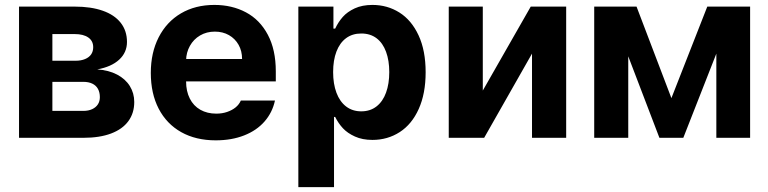

<svg xmlns="http://www.w3.org/2000/svg" viewBox="-20 -557 3104 776"><path d="M56.9 -530.3H282Q347.9 -530.3 395.1 -513.7Q442.4 -497.2 467.8 -465Q493.2 -432.7 493.2 -387.4Q493.2 -344.9 461.7 -315.9Q430.3 -286.9 373 -276.5Q419.6 -273.3 453.2 -255.6Q486.9 -237.9 504.7 -209.2Q522.6 -180.4 522.6 -144.8Q522.6 -99.9 498.8 -67.4Q475.1 -34.9 428.9 -17.4Q382.7 0 316.8 0H56.9ZM383.6 -164.3Q383.6 -183.9 375.8 -197.9Q368.1 -211.8 353 -219Q338 -226.2 316.8 -226.2H191.7V-108.8H316.8Q337.5 -108.8 352.6 -115.9Q367.6 -122.9 375.6 -135.2Q383.6 -147.4 383.6 -164.3ZM356.7 -366.2Q356.7 -391.6 336.9 -405.4Q317 -419.3 282 -419.3H191.7V-311.5H285.3Q307.6 -311.5 323.8 -318.3Q340.1 -325.1 348.4 -337.2Q356.7 -349.4 356.7 -366.2Z M589.5 -262.4Q589.5 -344 621.4 -406.4Q653.4 -468.9 711.4 -503Q769.5 -537.1 846.3 -537.1Q917.9 -537.1 974.1 -507.1Q1030.3 -477.2 1062.5 -416.5Q1094.7 -355.8 1094.7 -268.6V-227.9H648.6V-318.5H958.4Q958.4 -350.8 944.4 -375.7Q930.4 -400.7 905.4 -415Q880.4 -429.2 848.5 -429.2Q814.9 -429.2 788.6 -413.7Q762.3 -398.2 747.5 -371.5Q732.6 -344.8 732.1 -313V-228.1Q732.1 -188.3 747.1 -158.7Q762 -129.1 789.7 -113.4Q817.5 -97.7 854.1 -97.7Q878.3 -97.7 898.3 -104.7Q918.3 -111.6 932.4 -123.1Q946.4 -134.6 953.4 -150.6H1091.3Q1080.9 -102.2 1049.1 -65.9Q1017.3 -29.5 966.7 -9.7Q916.1 10.2 851.9 10.2Q771.7 10.2 712.5 -22.9Q653.4 -56.1 621.4 -117.6Q589.5 -179.1 589.5 -262.4Z M1185.8 -530.3H1327.6V-441.3H1334.6Q1347.5 -468.4 1365.5 -488.7Q1383.4 -509 1413.6 -523.1Q1443.9 -537.1 1485.2 -537.1Q1545.5 -537.1 1594.3 -506.4Q1643.1 -475.7 1671.7 -414.2Q1700.3 -352.8 1700.3 -264.8Q1700.3 -178.9 1672.5 -116.9Q1644.8 -55 1595.7 -23.2Q1546.6 8.5 1485.1 8.5Q1444.7 8.5 1414.6 -5.2Q1384.4 -18.8 1366 -38.6Q1347.6 -58.3 1334.6 -84.4H1330V199.2H1185.8ZM1440.2 -107Q1476.3 -107 1501.9 -127Q1527.4 -147 1540.3 -182.8Q1553.3 -218.5 1553.3 -265.6Q1553.3 -312.3 1540.3 -347.6Q1527.4 -382.9 1502.1 -402.3Q1476.7 -421.6 1440.2 -421.6Q1404.1 -421.6 1378.7 -402.7Q1353.3 -383.8 1339.8 -348.7Q1326.4 -313.6 1326.4 -265.6Q1326.4 -218.2 1339.8 -182.2Q1353.3 -146.2 1378.9 -126.6Q1404.5 -107 1440.2 -107Z M2125.1 -530.3H2268.3V0H2130.2V-340.3L1936.8 0H1793.7V-530.3H1931.3V-191Z M2838.6 -530.3H2949.8L2741.7 0H2645.1L2442.4 -530.3H2552.7L2693.6 -160.4ZM2519.2 0H2381.6V-530.3H2519.2ZM2875.2 -530.3H3011.7V0H2875.2Z"/></svg>

Font: Pretendard Std Variable
Style: Regular
Weight: 400
Designer: Base glyphs from Inter by Rasmus Andersson; Hangeul glyphs from Noto Sans CJK(Source Han Sans) by Jang Soo-young and Kan
Foundry: Kil Hyung-jin
Version: Version 1.309;Glyphs 3.2 (3225)